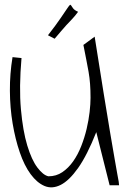

<svg xmlns="http://www.w3.org/2000/svg" viewBox="-20 -805 546 815"><path d="M388.7 -244.1Q349.6 -145.5 311.5 -91.8Q273.4 -38.1 237.3 -20Q201.2 -2 168.9 -15.6Q136.7 -29.3 109.9 -65.9Q83 -102.5 64 -158.2Q44.9 -213.9 33.7 -280.3Q22.5 -346.7 22 -419.4Q21.5 -492.2 33.2 -562.5L71.3 -558.6Q60.5 -433.6 68.8 -341.3Q77.1 -249 95.7 -187.5Q114.3 -126 138.7 -93.8Q163.1 -61.5 185.5 -56.6Q218.8 -56.6 244.6 -74.2Q270.5 -91.8 290.5 -120.1Q310.5 -148.4 324.7 -184.6Q338.9 -220.7 347.7 -257.8Q356.4 -294.9 360.4 -329.6Q364.3 -364.3 364.3 -389.6Q364.3 -422.9 362.3 -448.7Q360.4 -474.6 356 -500Q351.6 -525.4 346.2 -552.2Q340.8 -579.1 334 -614.3L381.8 -649.4Q404.3 -507.8 420.4 -406.7Q436.5 -305.7 448.2 -237.8Q460 -169.9 466.8 -129.4Q473.6 -88.9 478 -65.9Q482.4 -43 483.9 -33.7Q485.4 -24.4 485.4 -18.6H445.3ZM311.5 -754.9Q298.8 -737.3 286.1 -724.1Q273.4 -710.9 261.2 -697.8Q249 -684.6 237.3 -670.4Q225.6 -656.2 211.9 -640.6L183.6 -655.3Q217.8 -699.2 236.3 -726.6Q254.9 -753.9 264.2 -767.6Q273.4 -781.2 276.4 -783.7Q279.3 -786.1 281.7 -782.2Q284.2 -778.3 290 -770Q295.9 -761.7 311.5 -754.9Z"/></svg>

Font: Annie Use Your Telescope
Style: Regular
Weight: 400
Version: Version 1.003 2001